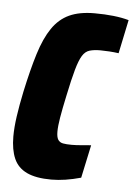

<svg xmlns="http://www.w3.org/2000/svg" viewBox="-44 -553 422 596"><g transform="rotate(5 167.0 -255.0)"><path d="M138 8Q90 8 61.5 -5.5Q33 -19 21 -46.5Q9 -74 9 -115Q9 -143 14 -178Q19 -213 28 -256Q43 -326 58.5 -376Q74 -426 95.5 -457.5Q117 -489 148.5 -503.5Q180 -518 227 -518Q259 -518 286 -515Q313 -512 334 -506L312 -401Q298 -403 282.5 -404Q267 -405 255 -405Q235 -405 221.5 -401Q208 -397 199 -382.5Q190 -368 181.5 -338Q173 -308 162 -255Q153 -213 148.5 -186Q144 -159 144 -142Q144 -125 149 -117Q154 -109 164.5 -107Q175 -105 192 -105Q206 -105 222 -106.5Q238 -108 252 -109L230 -6Q205 1 182 4.5Q159 8 138 8Z"/></g></svg>

Font: Saira Condensed ExtraBold
Style: Italic
Weight: 800
Width: 3
Italic angle: -12°
Designer: Hector Gatti with collaboration of the Omnibus-Type team
Foundry: Omnibus-Type
Version: Version 1.101